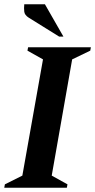

<svg xmlns="http://www.w3.org/2000/svg" viewBox="-34 -882 447 902"><path d="M-14 0 -11 -16 71 -57 168 -603 95 -644 98 -660H393L390 -644L305 -603L209 -57L283 -16L280 0ZM244 -710 101 -799Q82 -811 80 -827Q78 -843 80 -862H177L264 -710Z"/></svg>

Font: Spectral SC
Style: Bold Italic
Weight: 700
Italic angle: -10°
Designer: Jean-Baptiste Levee
Foundry: Production Type
Version: Version 2.001